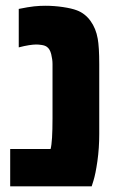

<svg xmlns="http://www.w3.org/2000/svg" viewBox="-20 -660 411 680"><path d="M16.1 0V-132.3H159.2Q166 -157.7 166 -241.2V-433.1Q166 -449.2 161.4 -468Q156.7 -486.8 146 -494.1Q139.2 -499 127.9 -500.7Q116.7 -502.4 108.4 -502.4Q98.6 -502.4 82.8 -500Q66.9 -497.6 46.4 -492.2V-628.4Q80.1 -635.3 100.6 -637.5Q121.1 -639.6 140.1 -639.6Q171.9 -639.6 202.9 -635Q233.9 -630.4 252 -623.5Q280.8 -612.8 300.3 -586.2Q319.8 -559.6 326.2 -522.5Q328.6 -509.3 330.1 -486.1Q331.5 -462.9 331.5 -433.1V-185.5Q331.5 -135.3 325 -89.4Q318.4 -43.5 311 -20L304.7 0Z"/></svg>

Font: Open Sans Condensed ExtraBold
Style: Regular
Weight: 800
Width: 3
Designer: Monotype Design Team
Foundry: Monotype Imaging Inc.
Version: Version 3.000; ttfautohint (v1.8.4)